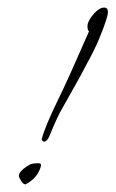

<svg xmlns="http://www.w3.org/2000/svg" viewBox="-20 -463 305 507"><path d="M96 -89Q92 -89 90 -96Q99 -129 133 -199Q146 -225 166.5 -270.5Q187 -316 215 -380Q211 -384 211 -393Q211 -398 212 -401Q215 -412 229 -428Q243 -443 255 -443Q265 -443 265 -431Q265 -425 262 -416Q255 -392 242 -361Q229 -330 208 -292Q192 -261 174.5 -230.5Q157 -200 140 -169Q134 -158 127 -142.5Q120 -127 112 -107Q105 -89 96 -89ZM47 24Q40 23 35 13Q30 6 30 1Q30 -9 47 -21Q58 -29 64.5 -30.5Q71 -32 81 -32Q90 -32 88 -24Q79 8 47 24Z"/></svg>

Font: Grey Qo
Style: Regular
Weight: 400
Designer: Robert E. Leuschke
Foundry: Robert E. Leuschke
Version: Version 2.010